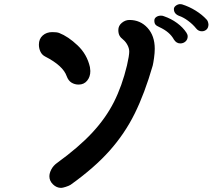

<svg xmlns="http://www.w3.org/2000/svg" viewBox="-20 -880 1040 933"><path d="M220 -23Q220 -39 229.5 -57Q239 -75 257 -88Q362 -164 428 -235Q494 -306 533.5 -384Q573 -462 597 -562Q608 -610 608 -629Q608 -645 599.5 -661Q591 -677 579 -687Q566 -697 560.5 -707.5Q555 -718 555 -734Q555 -755 572 -769Q589 -783 609 -783Q662 -783 697 -744.5Q732 -706 732 -643Q732 -623 728.5 -598Q725 -573 722 -561Q683 -426 634.5 -328Q586 -230 512 -147Q438 -64 323 18Q315 23 299.5 28Q284 33 277 33Q255 33 237.5 16Q220 -1 220 -23ZM304 -510Q286 -561 200 -605Q184 -613 176.5 -629Q169 -645 169 -663Q169 -691 187.5 -707.5Q206 -724 234 -724Q256 -724 267 -720Q311 -703 357 -659.5Q403 -616 417 -554Q419 -540 419 -535Q419 -507 403.5 -488Q388 -469 362 -469Q343 -469 327.5 -478.5Q312 -488 304 -510ZM933 -742Q917 -762 894 -779Q871 -796 850 -803Q825 -813 825 -836Q825 -845 834 -852Q843 -859 854 -860Q861 -860 864 -859Q899 -848 930.5 -828.5Q962 -809 984 -785Q991 -778 993 -762Q993 -745 983.5 -736.5Q974 -728 961 -728Q944 -728 933 -742ZM825 -688Q805 -725 755 -748Q741 -754 735.5 -760.5Q730 -767 730 -780Q730 -791 739.5 -797.5Q749 -804 762 -804Q771 -804 777 -801Q812 -789 840.5 -768Q869 -747 886 -721Q892 -712 892 -703Q892 -688 881.5 -678.5Q871 -669 856 -669Q837 -669 825 -688Z"/></svg>

Font: Tsukimi Rounded
Style: Bold
Weight: 700
Designer: Takashi Funayama
Foundry: Takashi Funayama
Version: Version 1.032; ttfautohint (v1.8.3)